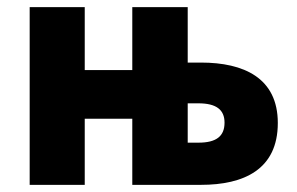

<svg xmlns="http://www.w3.org/2000/svg" viewBox="-20 -517 832 537"><path d="M63 0H217V-185H350V0H542C662 0 757 -43 757 -173C757 -299 662 -342 542 -342H505V-497H350V-321H217V-497H63ZM505 -118V-228H535C585 -228 608 -210 608 -174C608 -136 585 -118 535 -118Z"/></svg>

Font: Source Sans Pro
Style: Bold
Weight: 700
Designer: Paul D. Hunt
Foundry: Adobe Systems Incorporated
Version: Version 3.006;hotconv 1.0.111;makeotfexe 2.5.65597